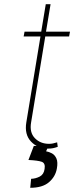

<svg xmlns="http://www.w3.org/2000/svg" viewBox="-20 -696 388 912"><path d="M312.5 -545.5 308.2 -522.7H195L127.8 -115.1Q119.3 -67.1 145.4 -40Q171.5 -12.8 213.1 -12.8Q222.7 -12.8 231.7 -14.7Q240.8 -16.7 251.4 -19.9L254.3 1.4Q242.5 5.7 232.1 7.8Q221.6 9.9 208.8 9.9Q158.7 9.9 127.1 -23.8Q95.5 -57.5 105.1 -115.1L172.2 -522.7H92.3L96.6 -545.5H175.8L197.4 -676.1H220.2L198.5 -545.5ZM140.6 -2.8H210.2L198.9 22.7Q212.4 24.9 226.4 32.3Q240.4 39.8 248 56.8Q255.7 73.9 250 105.1Q243.3 143.1 212.5 169.6Q181.8 196 123.6 196L127.8 153.4Q149.5 152.7 168.9 142.6Q188.2 132.5 191.8 106.5Q196.4 79.2 178.4 72.6Q160.5 66.1 115.1 63.9Z"/></svg>

Font: Inter UI Thin
Style: Italic
Weight: 100
Italic angle: -9.39999°
Designer: Rasmus Andersson
Foundry: rsms
Version: 3.2;8d6f07862